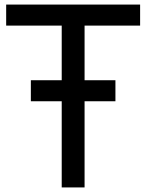

<svg xmlns="http://www.w3.org/2000/svg" viewBox="-20 -820 640 840"><path d="M115 -377V-469H485V-377ZM250 0V-800H350V0ZM7 -708V-800H593V-708Z"/></svg>

Font: Victor Mono Thin
Style: Regular
Weight: 100
Monospace: yes
Designer: Rune Bjørnerås
Version: Version 1.561;gftools[0.9.30]